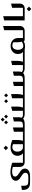

<svg xmlns="http://www.w3.org/2000/svg" viewBox="2176 -2874 880 5273"><g transform="rotate(-90 2616.5 -237.0)"><path d="M527.8 -391.1Q594.2 -391.1 669.4 -374.8Q744.6 -358.4 784.2 -340.8V-47.9H852.1Q861.8 -47.9 861.8 -38.1V-9.8Q861.8 0 852.1 0H804.2Q743.2 0 706.1 -37.1Q668.9 -74.2 668.9 -134.8V-325.2Q599.1 -345.2 539.1 -345.2Q479.5 -345.2 442.1 -324.5Q404.8 -303.7 404.8 -263.2Q404.8 -241.2 417 -221.9Q429.2 -202.6 448.5 -187.5Q467.8 -172.4 491.2 -157.5Q514.6 -142.6 537.8 -126.5Q561 -110.4 580.3 -92.3Q599.6 -74.2 611.8 -48.8Q624 -23.4 624 5.9Q624 68.8 570.1 108.4Q516.1 147.9 410.2 147.9H238.8Q133.3 147.9 85.7 98.6Q38.1 49.3 38.1 -42V-74.2L152.8 -96.2V-6.8Q152.8 47.4 179.4 73.7Q206.1 100.1 271 100.1H394Q456.1 100.1 482.4 77.6Q508.8 55.2 508.8 22Q508.8 -1 496.8 -20.8Q484.9 -40.5 465.6 -55.7Q446.3 -70.8 422.9 -85.7Q399.4 -100.6 376 -116.5Q352.5 -132.3 333.3 -149.7Q314 -167 302 -191.4Q290 -215.8 290 -244.1Q290 -281.7 310.3 -311Q330.6 -340.3 365.2 -357.2Q399.9 -374 440.9 -382.6Q481.9 -391.1 527.8 -391.1Z M1191.4 -579.1 1253.4 -518.1 1191.4 -455.1 1129.4 -518.1ZM842.8 -9.8V-38.1Q842.8 -47.9 852.5 -47.9H1042.5Q1010.3 -72.8 992.4 -111.8Q974.6 -150.9 974.6 -195.8Q974.6 -243.2 993.2 -280.3Q1011.7 -317.4 1043.5 -340.3Q1075.2 -363.3 1115.2 -375.2Q1155.3 -387.2 1200.7 -387.2Q1297.4 -387.2 1408.7 -338.9V-189.9Q1408.7 -113.3 1386.7 -47.9H1489.7Q1499.5 -47.9 1499.5 -38.1V-9.8Q1499.5 0 1489.7 0H852.5Q842.8 0 842.8 -9.8ZM1213.4 -47.9H1293.5V-319.8Q1244.1 -338.9 1210.4 -338.9Q1170.4 -338.9 1142.3 -319.1Q1114.3 -299.3 1101.8 -269Q1089.4 -238.8 1089.4 -201.2Q1089.4 -136.7 1121.3 -92.3Q1153.3 -47.9 1213.4 -47.9Z M1970.2 -657.2 2023.4 -604 1970.2 -550.8 1917 -604ZM1892.1 -564 1945.3 -511.2 1892.1 -458 1839.4 -511.2ZM2052.2 -564 2105.5 -511.2 2052.2 -458 1999 -511.2ZM2300.3 -47.9H2401.4Q2411.1 -47.9 2411.1 -38.1V-9.8Q2411.1 0 2401.4 0H2120.1Q2046.4 0 1993.2 -42Q1951.2 0 1845.2 0H1490.2Q1480.5 0 1480.5 -9.8V-38.1Q1480.5 -47.9 1490.2 -47.9H1636.2V-294.9L1752.4 -323.2V-47.9H1814.5Q1870.6 -47.9 1894.5 -69.1Q1918.5 -90.3 1918.5 -143.1V-295.9L2033.2 -324.2V-162.1Q2033.2 -110.8 2019 -79.1Q2053.7 -47.9 2099.1 -47.9H2211.4V-344.2L2326.2 -372.1V-189Q2326.2 -122.1 2300.3 -47.9Z M2475.1 -563 2527.8 -509.8 2475.1 -457 2421.9 -509.8ZM2633.8 -563 2687 -509.8 2633.8 -457 2581.1 -509.8ZM2645 -47.9H2744.6Q2754.9 -47.9 2754.9 -38.1V-9.8Q2754.9 0 2744.6 0H2402.8Q2392.1 0 2392.1 -9.8V-38.1Q2392.1 -47.9 2402.8 -47.9H2554.7V-345.2L2669.9 -374V-189Q2669.9 -118.7 2645 -47.9Z M3555.7 -47.9H3656.7Q3666.5 -47.9 3666.5 -38.1V-9.8Q3666.5 0 3656.7 0H3375.5Q3301.8 0 3248.5 -42Q3206.5 0 3100.6 0H2745.6Q2735.8 0 2735.8 -9.8V-38.1Q2735.8 -47.9 2745.6 -47.9H2891.6V-294.9L3007.8 -323.2V-47.9H3069.8Q3126 -47.9 3149.9 -69.1Q3173.8 -90.3 3173.8 -143.1V-295.9L3288.6 -324.2V-162.1Q3288.6 -110.8 3274.4 -79.1Q3309.1 -47.9 3354.5 -47.9H3466.8V-344.2L3581.5 -372.1V-189Q3581.5 -122.1 3555.7 -47.9Z M4209 -180.2V-47.9H4272.5Q4282.2 -47.9 4282.2 -38.1V-9.8Q4282.2 0 4272.5 0H4139.2Q4134.8 -8.8 4129.4 -24.9Q4048.3 11.2 3975.1 11.2Q3939.5 11.2 3903.3 0H3657.2Q3647.5 0 3647.5 -9.8V-38.1Q3647.5 -47.9 3657.2 -47.9H3825.2Q3770 -100.1 3770 -188Q3770 -246.6 3800 -292.2Q3830.1 -337.9 3879.6 -362.1Q3929.2 -386.2 3988.3 -386.2Q4082.5 -386.2 4145.8 -330.3Q4209 -274.4 4209 -180.2ZM4006.3 -338.9Q3975.1 -338.9 3950.9 -325.9Q3926.8 -313 3912.6 -290.8Q3898.4 -268.6 3891.4 -242.2Q3884.3 -215.8 3884.3 -186Q3884.3 -122.1 3913.6 -80.1Q3942.9 -38.1 3993.2 -38.1Q4044.9 -38.1 4109.4 -76.2Q4093.3 -129.4 4093.3 -183.1V-310.1Q4055.7 -338.9 4006.3 -338.9Z M4263.2 -9.8V-38.1Q4263.2 -47.9 4272.9 -47.9H4424.8V-563L4540 -591.8V-134.8Q4540 -74.2 4502.9 -37.1Q4465.8 0 4404.8 0H4272.9Q4263.2 0 4263.2 -9.8Z M4808.6 -47.9H4885.7Q4895.5 -47.9 4895.5 -38.1V-9.8Q4895.5 0 4885.7 0H4693.8V-562L4808.6 -589.8Z M5154.3 -374V-134.8Q5154.3 -74.2 5117.2 -37.1Q5080.1 0 5019 0H4887.2Q4877.4 0 4877.4 -9.8V-38.1Q4877.4 -47.9 4887.2 -47.9H5039.1V-345.2ZM5006.3 55.2 5070.3 119.1 5006.3 183.1 4942.4 119.1Z"/></g></svg>

Font: Wesal
Style: Regular
Weight: 500
Designer: Ahmed zaza
Foundry: Ahmed zaza
Version: Version 2.01